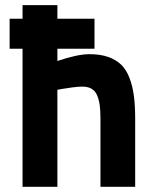

<svg xmlns="http://www.w3.org/2000/svg" viewBox="-20 -720 601 740"><path d="M17.1 -532.2V-647.9H66.9V-700.2H201.2V-647.9H344.2V-532.2H201.2V-484.9Q278.3 -511.2 325.2 -511.2Q366.7 -511.2 397.2 -500.5Q427.7 -489.7 447.5 -470.2Q467.3 -450.7 479.2 -419.2Q491.2 -387.7 496.1 -350.1Q501 -312.5 501 -262.2V0H367.2V-262.2Q367.2 -293 364.5 -313.7Q361.8 -334.5 354.5 -352.1Q347.2 -369.6 333 -377.9Q318.8 -386.2 296.9 -386.2Q282.2 -386.2 258.3 -383.1Q234.4 -379.9 217.8 -377L201.2 -374V0H66.9V-532.2Z"/></svg>

Font: TitilliumText25L
Style: 999 wt
Weight: 900
Designer: Accademia di Belle Arti di Urbino and others
Foundry: Accademia di Belle Arti di Urbino and others.
Version: Version 25.000